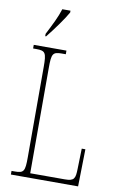

<svg xmlns="http://www.w3.org/2000/svg" viewBox="-101 -986 649 1041"><g transform="rotate(10 224.0 -465.5)"><path d="M89 -784V-771H94C132 -818 181 -886 200 -921V-931H155C141 -886 119 -843 89 -784ZM36 0H406L410 -205H390L387 -94C386 -39 380 -25 328 -25H138V-606C138 -683 144 -694 194 -694H216V-714H36V-694H54C104 -694 110 -683 110 -606V-108C110 -31 104 -20 54 -20H36Z"/></g></svg>

Font: Noto Serif Hebrew ExtraCondensed Thin
Style: Regular
Weight: 100
Width: 2
Designer: Monotype Design Team
Foundry: Monotype Imaging Inc.
Version: Version 2.004